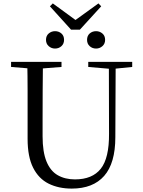

<svg xmlns="http://www.w3.org/2000/svg" viewBox="-20 -1091 837 1127"><path d="M303 -806Q282 -806 266 -820Q250 -834 250 -857Q250 -881 266 -894.5Q282 -908 303 -908Q325 -908 340.5 -894.5Q356 -881 356 -857Q356 -834 340.5 -820Q325 -806 303 -806ZM544 -806Q522 -806 506.5 -820Q491 -834 491 -857Q491 -881 506.5 -894.5Q522 -908 544 -908Q565 -908 581 -894.5Q597 -881 597 -857Q597 -834 581 -820Q565 -806 544 -806ZM290 -1071 450 -954H396L558 -1071L574 -1054L449 -917H397L273 -1054ZM401 16Q324 16 265.5 -13Q207 -42 174.5 -106.5Q142 -171 142 -276V-391Q142 -476 142 -560.5Q142 -645 140 -728H232Q231 -645 230.5 -561Q230 -477 230 -391V-291Q230 -199 253 -143Q276 -87 319 -62.5Q362 -38 420 -38Q522 -38 571.5 -100.5Q621 -163 620 -306L619 -728H659L657 -286Q657 -133 591.5 -58.5Q526 16 401 16ZM45 -698V-728H341V-698L201 -687H180ZM498 -698V-728H756V-698L647 -687H626Z"/></svg>

Font: Noto Serif JP
Style: Regular
Weight: 400
Designer: Ryoko NISHIZUKA  (kana & ideographs); Frank Grießhammer (Latin, Greek & Cyrillic); Wenlong ZHANG  (bopomofo); Sandoll Co
Foundry: Adobe
Version: Version 2.003-H1;hotconv 1.1.1;makeotfexe 2.6.0